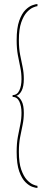

<svg xmlns="http://www.w3.org/2000/svg" viewBox="-20 -771 236 951"><path d="M165.5 160Q157.5 160 140.8 154.5Q124 149 106 131.2Q88 113.5 75.2 77.8Q62.5 42 62.5 -18.5Q62.5 -61.5 68.5 -93.8Q74.5 -126 80.5 -154.2Q86.5 -182.5 86.5 -212.5Q86.5 -245.5 75.8 -268.2Q65 -291 42.5 -291V-300Q65 -300 75.8 -322.8Q86.5 -345.5 86.5 -379Q86.5 -409.5 80.5 -437.5Q74.5 -465.5 68.5 -497.8Q62.5 -530 62.5 -572.5Q62.5 -632.5 75.2 -668.2Q88 -704 106 -721.8Q124 -739.5 140.8 -745.2Q157.5 -751 165.5 -751V-740.5Q159.5 -740.5 144.5 -734.2Q129.5 -728 113.2 -710.8Q97 -693.5 85.2 -660Q73.5 -626.5 73.5 -572Q73.5 -531 79.8 -499.2Q86 -467.5 92 -439.2Q98 -411 98 -380Q98 -342 87 -321.2Q76 -300.5 61 -296.5Q76 -291 87 -270.5Q98 -250 98 -212Q98 -181 92 -152.5Q86 -124 79.8 -92Q73.5 -60 73.5 -19Q73.5 35.5 85.2 69Q97 102.5 113.2 119.8Q129.5 137 144.5 143.2Q159.5 149.5 165.5 149.5Z"/></svg>

Font: Imbue 100pt Light
Style: Regular
Weight: 300
Designer: Tyler Finck
Foundry: Etcetera Type Company
Version: Version 1.102; ttfautohint (v1.8.3)